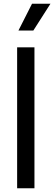

<svg xmlns="http://www.w3.org/2000/svg" viewBox="-20 -1011 291 1031"><path d="M72 -757H165V0H72ZM152 -991H251L159 -847H79Z"/></svg>

Font: Evergrow Sans 
Style: Medium
Weight: 500
Foundry: 10Web
Version: Version 1.000